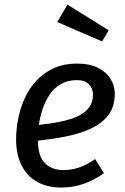

<svg xmlns="http://www.w3.org/2000/svg" viewBox="-20 -822 557 854"><path d="M323.1 -539.1Q379.2 -539.1 416.3 -520.1Q453.4 -501.1 472 -470.6Q490.5 -440 490.5 -405Q490.5 -348 462 -310.4Q433.5 -272.9 383.9 -249.9Q334.4 -226.9 269.9 -214.4Q205.4 -201.9 134.5 -195L143.6 -265.4Q202.5 -271.3 248.8 -280.8Q295.2 -290.3 327.5 -305.8Q359.8 -321.3 376.7 -344.7Q393.6 -368.1 393.6 -401.9Q393.6 -414.9 387.6 -429.3Q381.6 -443.8 366.2 -454.7Q350.8 -465.6 321.9 -465.6Q281 -465.6 251.7 -448.7Q222.3 -431.7 202.3 -403.2Q182.4 -374.7 170.5 -339.8Q158.5 -304.9 153.5 -269.4Q148.6 -234 148.6 -202.1Q148.6 -126.3 180 -95.9Q211.4 -65.5 262.2 -65.5Q299.2 -65.5 333.2 -77.5Q367.1 -89.5 403.2 -114.5L442.4 -52Q399.4 -21 352.8 -4.5Q306.2 12.1 253.1 12.1Q188.9 12.1 143.8 -14Q98.7 -40 75.1 -88Q51.6 -136.1 51.6 -202.1Q51.6 -245.1 60.6 -292.1Q69.6 -339.1 89.2 -383.1Q108.7 -427.1 140.8 -462.1Q172.8 -497.1 217.9 -518.1Q263 -539.1 323.1 -539.1ZM234.7 -723.9 280.1 -801.5 463.3 -687.2 434.1 -637.8Z"/></svg>

Font: Fira Sans Variable
Style: Italic
Weight: 397
Italic angle: -8°
Designer: Carrois Corporate & Edenspiekermann AG
Foundry: Carrois Corporate GbR & Edenspiekermann AG
Version: Version 4.202